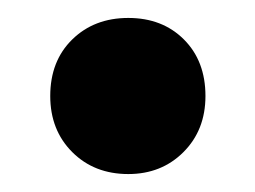

<svg xmlns="http://www.w3.org/2000/svg" viewBox="-20 -401 284 214"><path d="M36 -294Q36 -333 60.5 -357Q85 -381 123 -381Q161 -381 185 -357Q209 -333 209 -294Q209 -256 184.5 -231.5Q160 -207 123 -207Q85 -207 60.5 -231.5Q36 -256 36 -294Z"/></svg>

Font: BARLOWEXTRABOLD
Style: Regular
Weight: 800
Designer: Jeremy Tribby
Foundry: Tribby Type
Version: Version 1.422